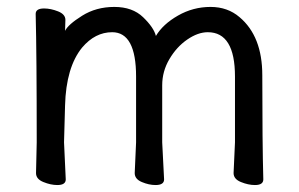

<svg xmlns="http://www.w3.org/2000/svg" viewBox="-20 -512 856 549"><path d="M709 17.1Q689.9 17.1 668.9 8.5Q647.9 0 647.9 -17.1L651.9 -105V-293Q651.9 -419.9 574.2 -419.9Q545.9 -419.9 515.4 -398.9Q484.9 -377.9 464.4 -343Q443.8 -308.1 443.8 -268.1V-105L449.2 1Q449.2 17.1 424.8 17.1Q405.8 17.1 385.5 8.5Q365.2 0 365.2 -17.1L369.1 -105V-293Q369.1 -419.9 300.8 -419.9Q252 -419.9 214.8 -376Q168.9 -319.8 166 -210L163.1 -105L168 1Q168 17.1 144 17.1Q125 17.1 104 8.5Q83 0 83 -17.1L85 -105Q85 -356 82 -472.2Q82 -487.8 106 -487.8Q125 -487.8 146 -479.5Q167 -471.2 167 -455.1L166 -423.8Q174.8 -441.9 214.8 -467Q254.9 -492.2 306.9 -492.2Q358.9 -492.2 389.4 -462.6Q419.9 -433.1 425.8 -409.2Q445.8 -442.9 489 -467.5Q532.2 -492.2 582 -492.2Q630.9 -492.2 665 -462.9Q730 -408.2 730 -296.9Q730 -105 732.9 1Q732.9 17.1 709 17.1Z"/></svg>

Font: LXGW WenKai Screen
Style: Regular
Weight: 400
Designer: LXGW / Fontworks Inc.
Foundry: LXGW / Fontworks Inc.
Version: Version 1.510;January 18,2025